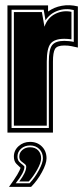

<svg xmlns="http://www.w3.org/2000/svg" viewBox="-20 -516 325 747"><path d="M9 0V-495H167V-471Q190 -488 220.5 -493.5Q251 -499 283 -491V-331Q269 -334 257.5 -336.5Q246 -339 230 -339Q202 -339 194 -325.5Q186 -312 186 -276V0ZM25 -18H170V-276Q170 -324 183 -340.5Q196 -357 230 -357Q238 -357 248.5 -356Q259 -355 267 -353V-477Q234 -485 204 -474Q174 -463 157 -437L150 -478H25ZM34 -27V-469H143L153 -412Q165 -447 195 -462Q225 -477 258 -470V-363Q251 -364 244 -364.5Q237 -365 230 -365Q192 -365 177 -346.5Q162 -328 162 -276V-27ZM15 211Q37 181 47.5 163Q58 145 60 137L59 136Q53 131 43.5 121Q34 111 34 93Q34 69 52.5 52.5Q71 36 97 36Q125 36 143 54Q161 72 161 100Q161 121 143 154Q125 187 101 211ZM41 197H95Q116 175 131.5 146Q147 117 147 100Q147 78 133 64Q119 50 97 50Q76 50 62 62.5Q48 75 48 93Q48 106 54.5 113Q61 120 67 124Q73 129 74 130.5Q75 132 75 133Q75 155 41 197ZM55 190Q82 154 82 133Q82 126 75.5 121.5Q69 117 62 111Q55 105 55 93Q55 78 67 67.5Q79 57 97 57Q117 57 128.5 69Q140 81 140 100Q140 117 124.5 144.5Q109 172 92 190ZM62 139H63Q63 140 62 139Z"/></svg>

Font: Alumni Sans Collegiate One
Style: Regular
Weight: 400
Designer: Robert E. Leuschke
Foundry: Robert E. Leuschke
Version: Version 1.100